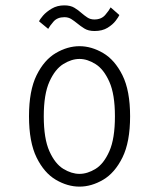

<svg xmlns="http://www.w3.org/2000/svg" viewBox="-20 -684 590 715"><path d="M276 11Q231.5 11 188 -14.5Q144.5 -40 116.2 -97.5Q88 -155 88 -251Q88 -346.5 116.2 -403.8Q144.5 -461 188 -486.5Q231.5 -512 276 -512Q320.5 -512 364 -486.5Q407.5 -461 436 -403.8Q464.5 -346.5 464.5 -251Q464.5 -155 436 -97.5Q407.5 -40 364 -14.5Q320.5 11 276 11ZM276 -36.5Q305.5 -36.5 336 -55.2Q366.5 -74 387.2 -120.8Q408 -167.5 408 -251Q408 -333 387.2 -379.5Q366.5 -426 336 -445.2Q305.5 -464.5 276 -464.5Q246.5 -464.5 215.8 -445.5Q185 -426.5 164 -379.8Q143 -333 143 -251Q143 -167.5 164 -120.8Q185 -74 215.8 -55.2Q246.5 -36.5 276 -36.5ZM332 -568.5Q309 -568.5 294.2 -577.8Q279.5 -587 267.5 -597Q256.5 -606 245.5 -613Q234.5 -620 220 -620Q193.5 -620 179.2 -603.5Q165 -587 159.5 -576.5L125.5 -604.5Q128 -611.5 140.2 -625.8Q152.5 -640 172.8 -652Q193 -664 219.5 -664Q242.5 -664 257.2 -655Q272 -646 283.5 -635.5Q294.5 -626 305.5 -618.8Q316.5 -611.5 331.5 -611.5Q357.5 -611.5 372 -628.5Q386.5 -645.5 392 -656.5L424.5 -628Q421.5 -621 410.8 -606.8Q400 -592.5 380.5 -580.5Q361 -568.5 332 -568.5Z"/></svg>

Font: Trispace SemiCondensed ExtraLight
Style: Regular
Weight: 200
Width: 4
Designer: Tyler Finck
Foundry: Etcetera Type Company
Version: Version 1.210; ttfautohint (v1.8.3)